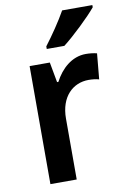

<svg xmlns="http://www.w3.org/2000/svg" viewBox="-87 -818 574 870"><g transform="rotate(-10 200.5 -383.0)"><path d="M401 -756V-766H262C237 -721 196 -661 163 -618V-606H244C292 -643 370 -718 401 -756ZM333 -553C268 -553 218 -506 189 -450H183L166 -543H73V0H194V-280C194 -381 253 -435 325 -435C341 -435 360 -433 373 -429L384 -547C369 -551 349 -553 333 -553Z"/></g></svg>

Font: Noto Sans Arabic SemCond SemBd
Style: Regular
Weight: 600
Width: 4
Designer: Monotype Design Team, Nadine Chahine, Nizar Qandah and Khaled Hosny
Foundry: Monotype Imaging Inc.
Version: Version 2.012